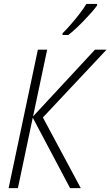

<svg xmlns="http://www.w3.org/2000/svg" viewBox="-20 -970 569 990"><path d="M24.4 0 175.3 -713.9H223.1L150.4 -369.6L469.7 -713.9H529.3L201.2 -364.3L396.5 0H341.3L148.9 -363.3L72.3 0ZM302.7 -789.6 302.2 -797.9Q325.2 -820.8 348.4 -847.7Q371.6 -874.5 392.1 -901.4Q412.6 -928.2 425.3 -949.7H480.5V-941.4Q469.2 -925.8 451.4 -905.5Q433.6 -885.3 412.8 -863.8Q392.1 -842.3 371.3 -823Q350.6 -803.7 332 -789.6Z"/></svg>

Font: Open Sans SemiCondensed Light
Style: Italic
Weight: 300
Width: 4
Italic angle: -12°
Designer: Monotype Design Team
Foundry: Monotype Imaging Inc.
Version: Version 3.000